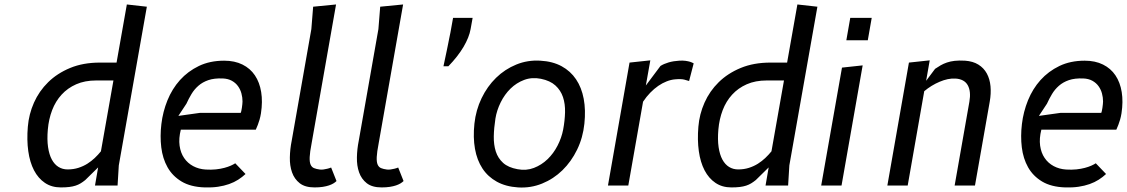

<svg xmlns="http://www.w3.org/2000/svg" viewBox="-20 -830 5042 859"><path d="M410.5 -470Q359.5 -470 321 -453Q282.5 -436 255.5 -406.5Q228.5 -377 213.2 -337Q198 -297 194 -251Q190 -205.5 195 -171.8Q200 -138 212 -116Q224 -94 242 -83Q260 -72 282.5 -72Q308.5 -72 330.5 -79Q352.5 -86 370.8 -97.5Q389 -109 404.2 -123.5Q419.5 -138 431.5 -153L487.5 -470ZM405 0 419 -81 361.5 -24.5Q351 -16 340.8 -9.8Q330.5 -3.5 318.2 0.5Q306 4.5 290 6.5Q274 8.5 252 8.5Q211 8.5 181 -11.8Q151 -32 132.2 -68Q113.5 -104 106.5 -153.8Q99.5 -203.5 104.5 -263Q109 -319 132 -370.8Q155 -422.5 195.5 -462.2Q236 -502 294 -526Q352 -550 427 -550H501.5L547.5 -810L637 -800L511.5 -90L506 0Z M1078.5 -51.5Q1063.5 -37.5 1045.5 -26Q1027.5 -14.5 1005 -6.5Q982.5 1.5 955.5 5.5Q928.5 9.5 896 8.5Q833 6.5 792.2 -18Q751.5 -42.5 729.5 -81.8Q707.5 -121 701.5 -171Q695.5 -221 702 -275Q708.5 -330 729.2 -381.2Q750 -432.5 785.2 -471.8Q820.5 -511 869.8 -534.8Q919 -558.5 983 -558.5Q1030 -558.5 1064.8 -541.2Q1099.5 -524 1120.5 -492.8Q1141.5 -461.5 1148.5 -418.2Q1155.5 -375 1147.5 -323Q1145 -307.5 1141.2 -294.5Q1137.5 -281.5 1133.5 -271.5Q1129 -260 1124.5 -250H789Q779 -210.5 783.5 -178.2Q788 -146 803.8 -123Q819.5 -100 844.2 -86.8Q869 -73.5 900 -71.5Q925 -70 946 -72.2Q967 -74.5 983.8 -79Q1000.5 -83.5 1012.8 -89Q1025 -94.5 1032.5 -99.5ZM1057 -325Q1058 -326.5 1059.5 -333Q1061 -339.5 1062.2 -347.8Q1063.5 -356 1064.2 -363.8Q1065 -371.5 1065 -376Q1065 -394 1060.2 -411.8Q1055.5 -429.5 1045 -444.2Q1034.5 -459 1017.5 -468.5Q1000.5 -478 976.5 -479Q938.5 -480.5 912.2 -471.5Q886 -462.5 867.5 -446.2Q849 -430 836.5 -409Q824 -388 814 -366L778 -311.5L874.5 -325Z M1374 -188Q1366.5 -149.5 1365.5 -127.5Q1364.5 -105.5 1369.5 -93.8Q1374.5 -82 1385 -77.8Q1395.5 -73.5 1411 -71.5Q1418.5 -70.5 1427.5 -71.8Q1436.5 -73 1444 -75Q1453 -77 1461.5 -80.5L1485.5 -20Q1480 -14.5 1471.8 -9.5Q1463.5 -4.5 1451.8 -0.5Q1440 3.5 1424 6Q1408 8.5 1387 8.5Q1345 8.5 1321 -10.2Q1297 -29 1286.5 -59Q1276 -89 1276.8 -126Q1277.5 -163 1285 -200L1373 -700L1381 -800L1483.5 -810Z M1674 -188Q1666.5 -149.5 1665.5 -127.5Q1664.5 -105.5 1669.5 -93.8Q1674.5 -82 1685 -77.8Q1695.5 -73.5 1711 -71.5Q1718.5 -70.5 1727.5 -71.8Q1736.5 -73 1744 -75Q1753 -77 1761.5 -80.5L1785.5 -20Q1780 -14.5 1771.8 -9.5Q1763.5 -4.5 1751.8 -0.5Q1740 3.5 1724 6Q1708 8.5 1687 8.5Q1645 8.5 1621 -10.2Q1597 -29 1586.5 -59Q1576 -89 1576.8 -126Q1577.5 -163 1585 -200L1673 -700L1681 -800L1783.5 -810Z M2007 -750H2094.5L2085.5 -700Q2079 -663 2053.8 -620.2Q2028.5 -577.5 1986 -533.5H1964Q1971.5 -571.5 1979 -604.5Q1982 -618.5 1984.8 -633Q1987.5 -647.5 1990.2 -660.2Q1993 -673 1995 -683.5Q1997 -694 1998 -700Z M2298 8.5Q2243 5 2203 -17Q2163 -39 2138.5 -76.2Q2114 -113.5 2105 -164.2Q2096 -215 2102.5 -276.5Q2109 -337.5 2134.5 -390.5Q2160 -443.5 2199.5 -482Q2239 -520.5 2289.8 -541.2Q2340.5 -562 2397.5 -558.5Q2452.5 -555.5 2492.5 -533.8Q2532.5 -512 2557.2 -475.2Q2582 -438.5 2591.5 -388Q2601 -337.5 2594.5 -276.5Q2588 -214 2562 -160.5Q2536 -107 2496.2 -68.2Q2456.5 -29.5 2405.5 -8.8Q2354.5 12 2298 8.5ZM2499.5 -250Q2507 -290 2508 -327.5Q2509 -365 2498.8 -395.5Q2488.5 -426 2465 -447.5Q2441.5 -469 2400 -477.5Q2360 -485.5 2325.2 -472.5Q2290.5 -459.5 2264 -433.5Q2237.5 -407.5 2220 -372Q2202.5 -336.5 2196.5 -299.5Q2190 -258 2189.2 -220.2Q2188.5 -182.5 2198.2 -152.2Q2208 -122 2231 -101.2Q2254 -80.5 2295.5 -73Q2334.5 -65.5 2368.8 -78.8Q2403 -92 2429.8 -117.8Q2456.5 -143.5 2474.5 -178.5Q2492.5 -213.5 2499.5 -250Z M3000 -475Q2982 -473.5 2962.8 -466Q2943.5 -458.5 2925 -445.8Q2906.5 -433 2889.2 -415.2Q2872 -397.5 2857 -375L2791 0H2700L2796.5 -550L2889.5 -560L2869.5 -447.5L2935 -535Q2950 -544.5 2971.5 -550.8Q2993 -557 3018.5 -558.5Q3035 -559.5 3047.2 -557.8Q3059.5 -556 3067.5 -553.5Q3076.5 -550.5 3083.5 -546.5L3063 -467.5Q3056 -470 3041.5 -473.8Q3027 -477.5 3000 -475Z M3410.5 -470Q3359.5 -470 3321 -453Q3282.5 -436 3255.5 -406.5Q3228.5 -377 3213.2 -337Q3198 -297 3194 -251Q3190 -205.5 3195 -171.8Q3200 -138 3212 -116Q3224 -94 3242 -83Q3260 -72 3282.5 -72Q3308.5 -72 3330.5 -79Q3352.5 -86 3370.8 -97.5Q3389 -109 3404.2 -123.5Q3419.5 -138 3431.5 -153L3487.5 -470ZM3405 0 3419 -81 3361.5 -24.5Q3351 -16 3340.8 -9.8Q3330.5 -3.5 3318.2 0.5Q3306 4.5 3290 6.5Q3274 8.5 3252 8.5Q3211 8.5 3181 -11.8Q3151 -32 3132.2 -68Q3113.5 -104 3106.5 -153.8Q3099.5 -203.5 3104.5 -263Q3109 -319 3132 -370.8Q3155 -422.5 3195.5 -462.2Q3236 -502 3294 -526Q3352 -550 3427 -550H3501.5L3547.5 -810L3637 -800L3511.5 -90L3506 0Z M3745 0H3654L3747 -527.5L3839.5 -537.5ZM3784 -750H3880L3862.5 -650H3766.5Z M4041 0H3950L4046.5 -550L4139.5 -560L4123.5 -468.5L4163.5 -522Q4176 -530.5 4188.5 -537.8Q4201 -545 4216.2 -550.2Q4231.5 -555.5 4251 -557.8Q4270.5 -560 4297.5 -558.5Q4333 -556 4357.2 -541Q4381.5 -526 4395 -501.2Q4408.5 -476.5 4411.5 -444Q4414.5 -411.5 4408 -375L4342 0H4251L4317 -375Q4325 -421 4309.8 -448.5Q4294.5 -476 4255 -478.5Q4238 -479.5 4220 -475.8Q4202 -472 4183.8 -464.2Q4165.5 -456.5 4148 -445.8Q4130.5 -435 4115 -422Z M4928.5 -51.5Q4913.5 -37.5 4895.5 -26Q4877.5 -14.5 4855 -6.5Q4832.5 1.5 4805.5 5.5Q4778.5 9.5 4746 8.5Q4683 6.5 4642.2 -18Q4601.5 -42.5 4579.5 -81.8Q4557.5 -121 4551.5 -171Q4545.5 -221 4552 -275Q4558.5 -330 4579.2 -381.2Q4600 -432.5 4635.2 -471.8Q4670.5 -511 4719.8 -534.8Q4769 -558.5 4833 -558.5Q4880 -558.5 4914.8 -541.2Q4949.5 -524 4970.5 -492.8Q4991.5 -461.5 4998.5 -418.2Q5005.5 -375 4997.5 -323Q4995 -307.5 4991.2 -294.5Q4987.5 -281.5 4983.5 -271.5Q4979 -260 4974.5 -250H4639Q4629 -210.5 4633.5 -178.2Q4638 -146 4653.8 -123Q4669.5 -100 4694.2 -86.8Q4719 -73.5 4750 -71.5Q4775 -70 4796 -72.2Q4817 -74.5 4833.8 -79Q4850.5 -83.5 4862.8 -89Q4875 -94.5 4882.5 -99.5ZM4907 -325Q4908 -326.5 4909.5 -333Q4911 -339.5 4912.2 -347.8Q4913.5 -356 4914.2 -363.8Q4915 -371.5 4915 -376Q4915 -394 4910.2 -411.8Q4905.5 -429.5 4895 -444.2Q4884.5 -459 4867.5 -468.5Q4850.5 -478 4826.5 -479Q4788.5 -480.5 4762.2 -471.5Q4736 -462.5 4717.5 -446.2Q4699 -430 4686.5 -409Q4674 -388 4664 -366L4628 -311.5L4724.5 -325Z"/></svg>

Font: B612
Style: Italic
Weight: 400
Italic angle: -10°
Designer: Nicolas Chauveau, Thomas Paillot, Jonathan Favre-Lamarine, Jean-Luc Vinot
Foundry: AIRBUS
Version: Version 1.008